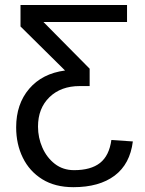

<svg xmlns="http://www.w3.org/2000/svg" viewBox="-20 -549 585 777"><path d="M279.8 139.6Q347.7 139.6 384.8 110.4Q421.9 81.1 430.7 17.6L517.6 23.4Q506.3 114.7 444.1 161.6Q381.8 208.5 276.9 208.5Q202.6 208.5 150.9 176.3Q99.1 144 72.3 89.1Q45.4 34.2 45.4 -33.7Q45.4 -127.9 98.1 -189.7Q150.9 -251.5 243.2 -263.7L63 -441.9V-528.8H494.1V-460H155.8L342.8 -271V-200.7H302.7Q226.6 -200.7 180.2 -155.8Q133.8 -110.8 133.8 -36.6Q133.8 8.3 151.6 48.6Q169.4 88.9 202.1 114.3Q234.9 139.6 279.8 139.6Z"/></svg>

Font: Arimo Nerd Font
Style: Regular
Weight: 400
Designer: Steve Matteson
Foundry: Monotype Imaging Inc.
Version: Version 1.33;Nerd Fonts 3.2.1